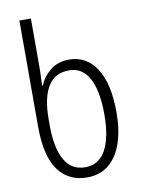

<svg xmlns="http://www.w3.org/2000/svg" viewBox="-86 -819 657 889"><g transform="rotate(-10 242.0 -375.0)"><path d="M251 10Q165 10 116.5 -56Q68 -122 68 -261V-760H122V-524Q122 -507 121 -486Q120 -465 119 -445H123Q139 -485 174.5 -513.5Q210 -542 263 -542Q344 -542 390.5 -470.5Q437 -399 437 -263Q437 -182 416.5 -120.5Q396 -59 354.5 -24.5Q313 10 251 10ZM251 -38Q316 -38 348 -97.5Q380 -157 380 -263Q380 -375 348 -434Q316 -493 254 -493Q187 -493 154.5 -440Q122 -387 122 -287V-256Q122 -152 154 -95Q186 -38 251 -38Z"/></g></svg>

Font: Noto Sans Georgian Condensed Light
Style: Regular
Weight: 300
Width: 3
Designer: Monotype Design Team, Akaki Razmadze
Foundry: Google LLC
Version: Version 2.005; ttfautohint (v1.8.4.7-5d5b)